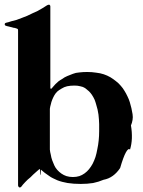

<svg xmlns="http://www.w3.org/2000/svg" viewBox="-20 -770 608 814"><path d="M349.6 -464.8Q370.1 -464.8 387.7 -461.9Q405.3 -460 419.9 -455.1Q434.6 -450.2 448.2 -442.4Q460.9 -434.6 471.7 -425.8Q483.4 -417 492.2 -406.2Q501 -396.5 507.8 -384.8Q514.6 -374 520.5 -361.3Q526.4 -349.6 530.3 -336.9Q534.2 -324.2 537.1 -311.5Q540 -298.8 542 -286.1Q543 -279.3 543 -273.4Q543 -267.6 542 -261.7Q540 -249 535.2 -238.3Q540 -210 539.1 -183.6Q538.1 -158.2 531.2 -135.7Q524.4 -143.6 513.7 -124Q502.9 -104.5 489.3 -57.6Q475.6 -37.1 458 -24.4Q440.4 -11.7 418.9 -7.8Q398.4 1 375 5.9Q350.6 9.8 322.3 9.8Q306.6 9.8 293 8.8Q279.3 7.8 266.6 5.9Q254.9 3.9 244.1 1Q232.4 -2 222.7 -5.9Q212.9 -9.8 204.1 -14.6Q195.3 -18.6 186.5 -25.4Q178.7 -31.2 169.9 -37.1Q162.1 -43.9 153.3 -50.8Q152.3 -27.3 151.4 -27.3Q149.4 -27.3 149.4 -52.7Q148.4 -52.7 147.5 -52.7Q145.5 -52.7 144.5 -50.8Q141.6 -48.8 138.7 -45.9Q134.8 -43 129.9 -38.1Q125 -33.2 120.1 -29.3Q115.2 -24.4 109.4 -18.6Q103.5 -13.7 97.7 -8.8Q91.8 -2.9 86.9 2Q82 7.8 77.1 12.7Q73.2 17.6 70.3 21.5Q67.4 23.4 66.4 24.4Q65.4 24.4 64.5 24.4Q63.5 24.4 61.5 24.4Q59.6 23.4 58.6 21.5Q56.6 18.6 56.6 15.6Q56.6 -65.4 56.6 -158.2Q56.6 -251 56.6 -311.5Q56.6 -332 56.6 -352.5Q56.6 -373 56.6 -392.6Q56.6 -413.1 56.6 -432.6Q56.6 -451.2 56.6 -469.7Q56.6 -488.3 56.6 -504.9Q56.6 -522.5 56.6 -538.1Q56.6 -553.7 56.6 -567.4Q56.6 -581.1 56.6 -591.8Q56.6 -603.5 56.6 -612.3Q56.6 -621.1 56.6 -627.9Q56.6 -634.8 56.6 -637.7Q56.6 -640.6 56.6 -640.6Q56.6 -643.6 55.7 -646.5Q53.7 -648.4 50.8 -649.4Q49.8 -649.4 48.8 -649.4Q46.9 -650.4 43.9 -651.4Q41 -651.4 37.1 -652.3Q34.2 -653.3 30.3 -654.3Q25.4 -655.3 22.5 -656.2Q18.6 -657.2 14.6 -658.2Q11.7 -659.2 9.8 -659.2Q7.8 -660.2 6.8 -660.2Q2.9 -661.1 2 -662.1Q0 -664.1 0 -667Q0 -669.9 2 -671.9Q2.9 -672.9 6.8 -673.8Q16.6 -675.8 27.3 -679.7Q38.1 -682.6 49.8 -685.5Q61.5 -689.5 73.2 -694.3Q84 -698.2 95.7 -703.1Q107.4 -708 118.2 -713.9Q129.9 -718.8 139.6 -723.6Q150.4 -729.5 160.2 -735.4Q169.9 -741.2 178.7 -747.1Q180.7 -748 182.6 -749Q184.6 -750 188.5 -750Q190.4 -750 191.4 -748Q193.4 -746.1 193.4 -743.2Q193.4 -656.2 193.4 -558.6Q193.4 -460.9 193.4 -396.5Q193.4 -395.5 194.3 -394.5Q195.3 -393.6 196.3 -393.6Q196.3 -393.6 198.2 -394.5Q199.2 -394.5 200.2 -396.5Q202.1 -399.4 206.1 -403.3Q210 -407.2 214.8 -413.1Q220.7 -418.9 227.5 -424.8Q235.4 -430.7 244.1 -435.5Q252.9 -442.4 264.6 -447.3Q275.4 -452.1 289.1 -457Q300.8 -461.9 316.4 -462.9Q332 -464.8 349.6 -464.8ZM400.4 -213.9Q400.4 -219.7 400.4 -227.5Q400.4 -235.4 400.4 -244.1Q400.4 -252.9 399.4 -263.7Q398.4 -273.4 397.5 -284.2Q395.5 -294.9 393.6 -305.7Q390.6 -316.4 387.7 -327.1Q384.8 -337.9 380.9 -347.7Q376 -358.4 370.1 -367.2Q364.3 -376 357.4 -382.8Q349.6 -389.6 340.8 -396.5Q332 -402.3 320.3 -404.3Q309.6 -407.2 295.9 -407.2Q278.3 -407.2 264.6 -404.3Q252 -401.4 241.2 -394.5Q230.5 -388.7 222.7 -381.8Q214.8 -374 210 -365.2Q205.1 -356.4 201.2 -346.7Q197.3 -336.9 195.3 -327.1Q192.4 -317.4 191.4 -308.6Q191.4 -298.8 191.4 -291Q191.4 -256.8 191.4 -219.7Q191.4 -181.6 191.4 -156.2Q191.4 -146.5 191.4 -135.7Q192.4 -125 195.3 -114.3Q197.3 -101.6 201.2 -90.8Q205.1 -80.1 210 -69.3Q214.8 -58.6 222.7 -49.8Q230.5 -41 240.2 -34.2Q250 -27.3 261.7 -23.4Q274.4 -19.5 289.1 -19.5Q303.7 -19.5 316.4 -23.4Q328.1 -27.3 338.9 -35.2Q349.6 -43 357.4 -52.7Q366.2 -63.5 373 -76.2Q379.9 -89.8 384.8 -104.5Q389.6 -120.1 392.6 -137.7Q396.5 -155.3 398.4 -174.8Q400.4 -193.4 400.4 -213.9Z"/></svg>

Font: Mermaid
Style: Bold
Weight: 400
Designer: Scott Simpson
Version: Version 1.001